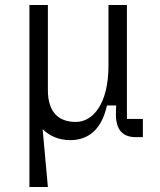

<svg xmlns="http://www.w3.org/2000/svg" viewBox="-20 -550 640 770"><path d="M261 12C325 12 385 -20 409 -127H446L445 -107C442 -45 459 0 525 0H553V-73H489V-530H415V-287C415 -132 352 -61 284 -61C213 -61 172 -102 172 -189V-530H98V200H172L151 -32C179 -4 218 12 261 12Z"/></svg>

Font: Fliege Mono Light
Style: Regular
Weight: 300
Version: Version 0.020;Glyphs 3.3 (3306)